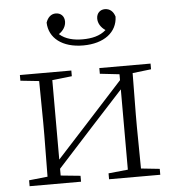

<svg xmlns="http://www.w3.org/2000/svg" viewBox="-54 -823 798 874"><g transform="rotate(-5 345.0 -386.5)"><path d="M345 -617C441 -617 501 -664 503 -735C496 -758 481 -773 457 -773C436 -773 419 -758 419 -733C419 -712 431 -692 452 -678C424 -653 386 -645 345 -645C305 -645 267 -653 239 -678C260 -692 272 -712 272 -733C272 -758 255 -773 233 -773C211 -773 196 -758 188 -735C190 -664 250 -617 345 -617ZM409 -482 498 -472V-445L331 -262L191 -109V-472L281 -482V-508H46V-482L131 -473L133 -283V-226L131 -36L46 -27V0H281V-27L191 -36V-67L354 -246L498 -403V-36L409 -27V0H643V-27L558 -36L556 -226V-283L558 -472L643 -482V-508H409Z"/></g></svg>

Font: Noto Serif TC ExtraLight
Style: Regular
Weight: 200
Designer: Ryoko NISHIZUKA 西塚涼子 (kana & ideographs); Frank Grießhammer (Latin, Greek & Cyrillic); Wenlong ZHANG 张文龙 (bopomofo); San
Foundry: Adobe
Version: Version 2.001;hotconv 1.1.0;makeotfexe 2.6.0